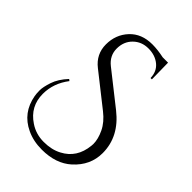

<svg xmlns="http://www.w3.org/2000/svg" viewBox="-234 -818 1016 1016"><g transform="rotate(45 274.5 -310.0)"><path d="M119 -266Q67 -198 67 -119Q67 -25 146 27Q192 58 250.5 58Q309 58 352 35Q433 -7 443 -106Q444 -113 444 -120Q444 -157 423.5 -200Q403 -243 357 -279L177 -421Q118 -467 118 -540Q118 -613 165 -663.5Q212 -714 292 -714Q332 -714 379 -704H419L421 -581H411Q410 -629 376.5 -656.5Q343 -684 292.5 -684Q242 -684 208 -650.5Q174 -617 174 -564.5Q174 -512 218 -477L403 -331Q513 -244 513 -121Q513 -29 440 37Q377 94 272 94Q208 94 158 70Q64 26 45 -80Q42 -96 42 -120.5Q42 -145 56 -187.5Q70 -230 110 -273Z"/></g></svg>

Font: Cinzel Decorative
Style: Regular
Weight: 400
Designer: Natanael Gama
Version: Version 1.002;PS 001.002;hotconv 1.0.56;makeotf.lib2.0.21325